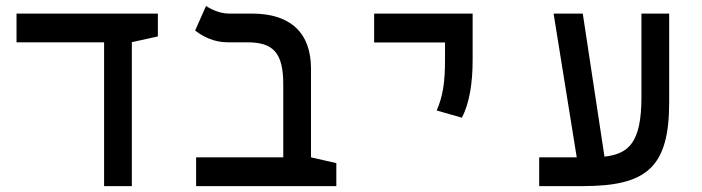

<svg xmlns="http://www.w3.org/2000/svg" viewBox="-20 -632 2384 652"><path d="M333.5 0H427.7V-488.8L516.1 -508.3V-585.9H36.1V-488.3H333.5Z M1122.1 -78.1 1036.1 -97.7V-398.9C1036.1 -520.5 966.3 -585.9 835.9 -585.9H757.3C726.1 -585.9 694.3 -601.6 679.7 -611.8L642.6 -528.3C668.9 -508.3 705.6 -488.3 753.4 -488.3H820.3C909.2 -488.3 941.9 -451.2 941.9 -345.7V-97.7H646V0H1122.1Z M1548.3 -232.4C1574.7 -281.2 1585 -352.5 1585 -428.2V-585.9H1250.5V-487.8H1491.2V-428.2C1491.2 -352.5 1483.9 -304.7 1462.9 -256.8Z M1811 0H1958C2174.8 0 2252.4 -62 2252.4 -284.2V-585.9H2158.2V-301.8C2158.2 -150.4 2116.7 -109.4 2032.7 -100.1L1959 -585.9H1859.9L1938.5 -97.7H1811Z"/></svg>

Font: Cascadia Mono NF
Style: Regular
Weight: 400
Monospace: yes
Designer: Aaron Bell
Foundry: Saja Typeworks
Version: Version 2404.023